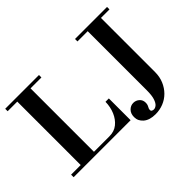

<svg xmlns="http://www.w3.org/2000/svg" viewBox="-160 -1072 1496 1496"><g transform="rotate(-45 588.0 -324.5)"><path d="M17 0V-28H440Q493 -28 529.5 -57.5Q566 -87 586.5 -135Q607 -183 608 -240H645V0ZM123 -15V-754H269V-15ZM17 -727V-754H389V-727ZM816 105Q752 105 716.5 75.5Q681 46 681 2Q681 -36 703 -58.5Q725 -81 755 -81Q783 -81 804 -62.5Q825 -44 825 -14Q825 8 816 22.5Q807 37 807 50Q807 60 815 64.5Q823 69 833 69Q848 69 863 56.5Q878 44 888.5 12.5Q899 -19 899 -76V-754H1045V-131Q1045 -78 1026.5 -34.5Q1008 9 976.5 40.5Q945 72 903.5 88.5Q862 105 816 105ZM786 -727V-754H1139V-727Z"/></g></svg>

Font: Libre Bodoni Medium
Style: Regular
Weight: 500
Designer: Pablo Impallari, Rodrigo Fuenzalida
Foundry: Impallari Type
Version: Version 2.005;gftools[0.9.23]